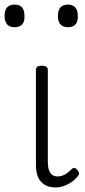

<svg xmlns="http://www.w3.org/2000/svg" viewBox="-50 -802 371 839"><path d="M192 17Q171 17 155.5 10.5Q140 4 129 -8Q118 -20 112.5 -38.5Q107 -57 107 -82V-496Q107 -506 113 -510.5Q119 -515 132 -515Q146 -515 152.5 -510.5Q159 -506 159 -496V-94Q159 -74 163.5 -60Q168 -46 177.5 -38.5Q187 -31 202 -31Q213 -31 223 -34.5Q233 -38 243 -45.5Q253 -53 263 -63Q269 -69 275.5 -68Q282 -67 288 -59Q293 -54 295 -48Q297 -42 292 -35Q281 -20 264.5 -8Q248 4 229.5 10.5Q211 17 192 17ZM14 -683Q-8 -683 -19 -695.5Q-30 -708 -30 -732Q-30 -757 -19 -769.5Q-8 -782 14 -782Q36 -782 46.5 -769.5Q57 -757 57 -732Q58 -707 46.5 -695Q35 -683 14 -683ZM247 -683Q225 -683 214 -695.5Q203 -708 203 -732Q203 -757 214 -769.5Q225 -782 247 -782Q268 -782 279 -769.5Q290 -757 290 -732Q291 -707 279.5 -695Q268 -683 247 -683Z"/></svg>

Font: Playwrite US Modern ExtraLight
Style: Regular
Weight: 250
Designer: Veronika Burian, José Scaglione
Foundry: TypeTogether
Version: Version 1.003